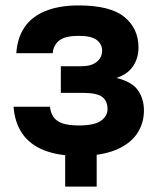

<svg xmlns="http://www.w3.org/2000/svg" viewBox="-20 -562 584 707"><path d="M336 2V125H220V2ZM270 12Q194 12 141.5 -9Q89 -30 61.5 -71Q34 -112 30 -169H164Q166 -148 176.5 -132Q187 -116 209.5 -108Q232 -100 270 -100Q328 -100 352 -117.5Q376 -135 376 -160Q376 -190 356.5 -205Q337 -220 285 -220H204V-318H278Q316 -318 336 -334Q356 -350 356 -376Q356 -399 336.5 -414.5Q317 -430 270 -430Q221 -430 199 -413.5Q177 -397 174 -366H40Q44 -423 70.5 -462Q97 -501 147.5 -521.5Q198 -542 270 -542Q386 -542 438 -499.5Q490 -457 490 -387Q490 -349 470.5 -319Q451 -289 409 -275Q466 -261 488 -229.5Q510 -198 510 -155Q510 -107 484 -69Q458 -31 405 -9.5Q352 12 270 12Z"/></svg>

Font: Golos Text SemiBold
Style: Regular
Weight: 600
Designer: A.Korolkova, Vitaly Kuzmin
Foundry: ParaType Ltd
Version: Version 2.004